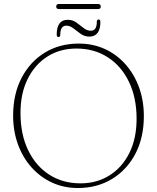

<svg xmlns="http://www.w3.org/2000/svg" viewBox="-20 -931 790 965"><path d="M376 -712Q447 -712 506.8 -684.8Q566.5 -657.5 610.5 -608Q654.5 -558.5 678.8 -492Q703 -425.5 703 -347Q703 -239.5 660.5 -158.2Q618 -77 543 -31.5Q468 14 371.5 14Q301 14 241.8 -13.2Q182.5 -40.5 138.5 -89.8Q94.5 -139 70.2 -205.5Q46 -272 46 -350Q46 -458 88.5 -539.5Q131 -621 205.2 -666.5Q279.5 -712 376 -712ZM666.5 -334Q666.5 -440 628.2 -519.5Q590 -599 521.8 -643Q453.5 -687 364 -687Q281.5 -687 218.2 -646.8Q155 -606.5 119 -534Q83 -461.5 83 -363.5Q83 -256.5 121 -177Q159 -97.5 227 -53.5Q295 -9.5 385 -9.5Q467 -9.5 530.8 -49.8Q594.5 -90 630.5 -162.8Q666.5 -235.5 666.5 -334ZM429.5 -747Q405 -747 385.8 -760.8Q366.5 -774.5 349.2 -788.2Q332 -802 313.5 -802Q283 -802 283 -757Q283 -745 274 -745Q265 -745 265 -757Q265 -831.5 320.5 -831.5Q345 -831.5 364 -817.8Q383 -804 400.2 -790.2Q417.5 -776.5 436.5 -776.5Q466.5 -776.5 466.5 -821Q466.5 -833 476 -833Q484.5 -833 484.5 -821Q484.5 -783 470 -765Q455.5 -747 429.5 -747ZM262.5 -898Q262.5 -911 276.5 -911H472.5Q486.5 -911 486.5 -898Q486.5 -885.5 472.5 -885.5H276.5Q262.5 -885.5 262.5 -898Z"/></svg>

Font: Fraunces 72pt S050 Thin
Style: Regular
Weight: 100
Version: Version 1.000; ttfautohint (v1.8.3)